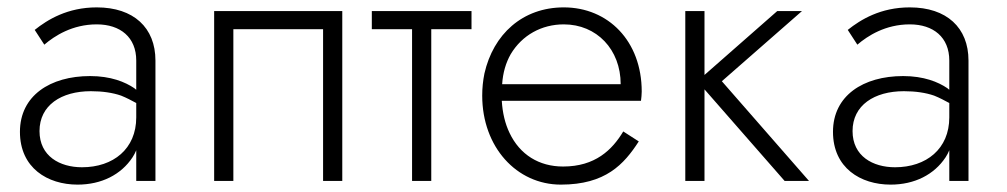

<svg xmlns="http://www.w3.org/2000/svg" viewBox="-20 -490 2727 520"><path d="M100 -369C128 -393 176 -424 242 -424C306 -424 349 -389 349 -326V-247C347 -248 345 -250 344 -251C319 -268 280 -284 224 -284C116 -284 34 -231 34 -133C34 -35 109 10 190 10C255 10 308 -17 339 -64C343 -70 346 -76 349 -83V0H401V-326C401 -415 342 -470 242 -470C163 -470 109 -437 74 -409ZM87 -135C87 -205 146 -243 226 -243C257 -243 285 -239 308 -231C323 -225 336 -218 349 -211V-172C349 -87 287 -37 202 -37C142 -37 87 -67 87 -135Z M907 -460H560V0H612V-411H855V0H907Z M987 -460V-411H1096V0H1148V-411H1257V-460Z M1668 -134C1638 -84 1592 -39 1505 -39C1440 -39 1388 -71 1360 -130C1348 -155 1341 -184 1339 -217H1716C1717 -225 1718 -234 1718 -242C1718 -379 1627 -470 1507 -470C1395 -470 1316 -397 1292 -291C1288 -271 1286 -252 1286 -231C1286 -92 1379 10 1499 10C1620 10 1670 -45 1710 -107ZM1340 -262C1342 -293 1350 -320 1363 -343C1394 -395 1447 -424 1507 -424C1596 -424 1661 -356 1661 -262Z M1836 -460V0H1888V-248L2105 0H2171L1935 -270L2152 -460H2085L1888 -287V-460Z M2302 -369C2330 -393 2378 -424 2444 -424C2508 -424 2551 -389 2551 -326V-247C2549 -248 2547 -250 2546 -251C2521 -268 2482 -284 2426 -284C2318 -284 2236 -231 2236 -133C2236 -35 2311 10 2392 10C2457 10 2510 -17 2541 -64C2545 -70 2548 -76 2551 -83V0H2603V-326C2603 -415 2544 -470 2444 -470C2365 -470 2311 -437 2276 -409ZM2289 -135C2289 -205 2348 -243 2428 -243C2459 -243 2487 -239 2510 -231C2525 -225 2538 -218 2551 -211V-172C2551 -87 2489 -37 2404 -37C2344 -37 2289 -67 2289 -135Z"/></svg>

Font: Jost Light
Style: Regular
Weight: 300
Version: Version 3.710